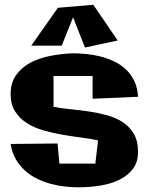

<svg xmlns="http://www.w3.org/2000/svg" viewBox="-20 -756 629 811"><path d="M563 -113.8Q563 -70.8 541 -42.2Q519 -13.7 483.4 3.7Q447.8 21 402.3 28.1Q356.9 35.2 310.1 35.2Q284.2 35.2 254.6 32Q225.1 28.8 195.3 20.8Q165.5 12.7 137.5 -0.7Q109.4 -14.2 86.4 -34.7Q63.5 -55.2 47.1 -83Q30.8 -110.8 24.9 -147.9L223.1 -149.9L231 -64.9H382.8L394 -163.1Q363.8 -169.9 324.7 -174.8Q285.6 -179.7 244.6 -186.8Q203.6 -193.8 164.1 -205.1Q124.5 -216.3 93.8 -235.8Q63 -255.4 43.9 -285.2Q24.9 -314.9 24.9 -358.9Q24.9 -406.2 47.9 -438.7Q70.8 -471.2 108.2 -491Q145.5 -510.7 192.9 -520Q240.2 -529.3 289.1 -530.8Q314.9 -530.8 345 -527.8Q375 -524.9 404.8 -517.3Q434.6 -509.8 462.2 -496.6Q489.7 -483.4 511.5 -463.1Q533.2 -442.9 547.1 -414.3Q561 -385.7 563 -347.2L371.1 -338.9V-435.1H206.1V-305.2Q237.8 -298.3 276.9 -294.7Q315.9 -291 355.5 -285.2Q395 -279.3 432.4 -269Q469.7 -258.8 498.8 -239.7Q527.8 -220.7 545.4 -190.4Q563 -160.2 563 -113.8ZM477.1 -585 338.9 -555.2 288.6 -683.1 240.7 -563H111.8L224.6 -723.1L374 -735.8Z"/></svg>

Font: Galindo
Style: Regular
Weight: 400
Version: Version 1.000